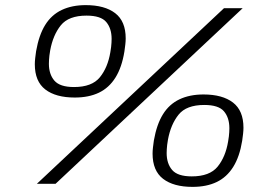

<svg xmlns="http://www.w3.org/2000/svg" viewBox="-20 -718 1058 750"><path d="M124 0 855 -686H928L197 0ZM272 -337Q198 -337 157 -368.5Q116 -400 116 -467Q116 -478 117.5 -491Q119 -504 121 -518Q132 -581 156.5 -620.5Q181 -660 221 -679Q261 -698 315 -698Q389 -698 430 -666.5Q471 -635 471 -568Q471 -557 469.5 -544Q468 -531 466 -517Q456 -455 431 -415Q406 -375 366.5 -356Q327 -337 272 -337ZM732 12Q658 12 617 -19.5Q576 -51 576 -118Q576 -129 577.5 -142Q579 -155 581 -169Q592 -232 616.5 -271.5Q641 -311 681 -330Q721 -349 775 -349Q849 -349 890 -317.5Q931 -286 931 -219Q931 -208 929.5 -195Q928 -182 926 -168Q916 -106 891 -66Q866 -26 826.5 -7Q787 12 732 12ZM269 -378Q339 -378 370 -416Q401 -454 411 -514Q413 -525 414 -534Q415 -543 415.5 -551Q416 -559 416 -566Q416 -607 395 -632Q374 -657 318 -657Q248 -657 217.5 -619Q187 -581 176 -521Q174 -510 173 -501Q172 -492 171.5 -484Q171 -476 171 -469Q171 -428 192.5 -403Q214 -378 269 -378ZM729 -29Q799 -29 830 -67Q861 -105 871 -165Q873 -176 874 -185Q875 -194 875.5 -202Q876 -210 876 -217Q876 -258 855 -283Q834 -308 778 -308Q708 -308 677.5 -270Q647 -232 636 -172Q634 -161 633 -152Q632 -143 631.5 -135Q631 -127 631 -120Q631 -79 652.5 -54Q674 -29 729 -29Z"/></svg>

Font: Archivo Expanded Thin
Style: Italic
Weight: 250
Width: 7
Italic angle: -10°
Designer: Hector Gatti
Foundry: Omnibus-Type
Version: Version 2.001